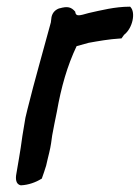

<svg xmlns="http://www.w3.org/2000/svg" viewBox="-20 -524 418 574"><path d="M47 -118C44 -93 40 -71 37 -52L29 -5C26 10 27 27 42 30H43C65 29 87 21 103 11L105 10L106 7C109 -2 115 -18 118 -29C119 -36 125 -57 127 -67C132 -87 134 -104 136 -119C141 -144 144 -163 150 -190C163 -264 181 -327 209 -386C210 -386 245 -396 245 -396C273 -401 306 -407 340 -409H343L351 -420C377 -440 386 -487 370 -503L369 -504H367C324 -504 281 -493 245 -485C217 -477 207 -474 205 -488V-489C193 -503 182 -506 158 -499H157C146 -495 137 -487 134 -473L132 -457C109 -371 84 -286 62 -197L56 -172Z"/></svg>

Font: Vapor
Style: SbdObl
Weight: 600
Foundry: Cannot Into Space Fonts
Version: Version 0.179